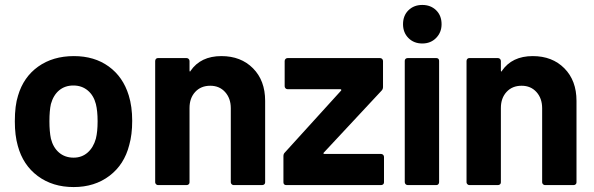

<svg xmlns="http://www.w3.org/2000/svg" viewBox="-20 -749 2402 777"><path d="M52 -159Q40 -201 40 -258Q40 -322 53 -362Q75 -437 134.5 -479.5Q194 -522 279 -522Q362 -522 420 -480Q478 -438 501 -363Q515 -318 515 -260Q515 -204 503 -162Q483 -83 423 -37.5Q363 8 278 8Q193 8 133 -36.5Q73 -81 52 -159ZM186 -188Q195 -152 219 -131.5Q243 -111 278 -111Q311 -111 334.5 -131.5Q358 -152 368 -188Q375 -216 375 -258Q375 -300 368 -328Q359 -363 335 -383Q311 -403 277 -403Q243 -403 219.5 -383.5Q196 -364 186 -328Q180 -301 180 -258Q180 -217 186 -188Z M608 -11V-502Q608 -507 611 -510.5Q614 -514 619 -514H735Q740 -514 743.5 -510.5Q747 -507 747 -502V-464Q747 -460 748.5 -459.5Q750 -459 751 -462Q792 -522 876 -522Q955 -522 1004 -472.5Q1053 -423 1053 -341V-11Q1053 -6 1049.5 -3Q1046 0 1041 0H925Q921 0 917.5 -3.5Q914 -7 914 -11V-311Q914 -351 891 -376.5Q868 -402 831 -402Q793 -402 770 -377Q747 -352 747 -312V-11Q747 -6 743.5 -3Q740 0 735 0H619Q615 0 611.5 -3.5Q608 -7 608 -11Z M1127 -11V-117Q1127 -126 1132 -131L1360 -382Q1362 -384 1361 -386Q1360 -388 1357 -388H1144Q1139 -388 1135.5 -391.5Q1132 -395 1132 -400V-502Q1132 -507 1135.5 -510.5Q1139 -514 1144 -514H1518Q1523 -514 1526.5 -510.5Q1530 -507 1530 -502V-397Q1530 -388 1524 -382L1290 -131Q1288 -130 1289 -128Q1290 -126 1293 -126H1522Q1527 -126 1530.5 -122.5Q1534 -119 1534 -114V-11Q1534 -6 1530.5 -3Q1527 0 1522 0H1138Q1133 0 1130 -3Q1127 -6 1127 -11Z M1618 -12V-503Q1618 -508 1621.5 -511Q1625 -514 1630 -514H1746Q1751 -514 1754 -511Q1757 -508 1757 -503V-12Q1757 -7 1754 -3.5Q1751 0 1746 0H1630Q1625 0 1621.5 -3.5Q1618 -7 1618 -12ZM1689 -729Q1723 -729 1745 -707.5Q1767 -686 1767 -651Q1767 -618 1745 -595.5Q1723 -573 1689 -573Q1655 -573 1633 -595Q1611 -617 1611 -651Q1611 -686 1633 -707.5Q1655 -729 1689 -729Z M1868 -11V-502Q1868 -507 1871 -510.5Q1874 -514 1879 -514H1995Q2000 -514 2003.5 -510.5Q2007 -507 2007 -502V-464Q2007 -460 2008.5 -459.5Q2010 -459 2011 -462Q2052 -522 2136 -522Q2215 -522 2264 -472.5Q2313 -423 2313 -341V-11Q2313 -6 2309.5 -3Q2306 0 2301 0H2185Q2181 0 2177.5 -3.5Q2174 -7 2174 -11V-311Q2174 -351 2151 -376.5Q2128 -402 2091 -402Q2053 -402 2030 -377Q2007 -352 2007 -312V-11Q2007 -6 2003.5 -3Q2000 0 1995 0H1879Q1875 0 1871.5 -3.5Q1868 -7 1868 -11Z"/></svg>

Font: Barlow GEO Bold
Style: Regular
Weight: 700
Designer: Jeremy Tribby
Foundry: Tribby Type
Version: Version 1.408